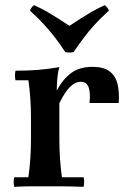

<svg xmlns="http://www.w3.org/2000/svg" viewBox="-20 -722 499 744"><path d="M35 2Q31 -17 35 -35H90Q95 -71 97.5 -107.5Q100 -144 100 -184V-264Q100 -343 90 -411H40Q36 -430 40 -448Q85 -448 125 -451Q165 -454 210 -462Q205 -446 202.5 -422.5Q200 -399 200 -371L210 -322V-184Q210 -144 212.5 -107.5Q215 -71 220 -35H304Q308 -17 304 2Q250 0 216.5 0Q183 0 155 0Q127 0 97.5 0Q68 0 35 2ZM327 -323Q331 -362 323.5 -383.5Q316 -405 293 -405Q271 -405 251 -385Q231 -365 210 -322L200 -371Q224 -416 256.5 -439.5Q289 -463 338 -463Q381 -463 404 -446Q427 -429 435 -398Q443 -367 440 -323ZM386 -702Q397 -694 402 -681Q367 -649 345 -624.5Q323 -600 305 -576Q287 -552 265 -520Q249 -517 233 -520Q212 -552 193.5 -576Q175 -600 153 -624.5Q131 -649 96 -681Q101 -694 112 -702Q143 -688 165 -675Q187 -662 206.5 -649.5Q226 -637 249 -622Q272 -637 291.5 -649.5Q311 -662 333 -675Q355 -688 386 -702Z"/></svg>

Font: Poltawski Nowy Medium
Style: Regular
Weight: 500
Version: Version 1.001;gftools[0.9.25]